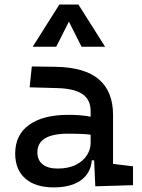

<svg xmlns="http://www.w3.org/2000/svg" viewBox="-20 -815 626 845"><path d="M399.4 4.9 392.6 -148.4 378.9 -191.4V-325.2Q378.9 -377 342.5 -401.1Q306.2 -425.3 234.4 -427.2L110.4 -430.7L120.1 -522.5L224.6 -521Q353 -519 415.3 -465.6Q477.5 -412.1 477.5 -309.6V-93.8L565.4 -83V0ZM216.8 9.8Q135.7 9.8 91.3 -29.3Q46.9 -68.4 46.9 -139.6Q46.9 -221.7 108.2 -265.6Q169.4 -309.6 281.2 -309.6Q327.6 -309.6 364 -304Q400.4 -298.3 428.7 -287.1L407.2 -216.8Q374.5 -224.1 343.3 -225.3Q312 -226.6 279.3 -226.6Q144.5 -226.6 144.5 -144.5Q144.5 -110.4 167.7 -91.8Q190.9 -73.2 233.4 -73.2Q281.7 -73.2 314.2 -89.8Q346.7 -106.4 362.8 -132.3Q378.9 -158.2 378.9 -185.5V-242.2L409.2 -109.4H368.2L384.8 -125Q384.8 -80.1 364 -50Q343.3 -20 305.7 -5.1Q268.1 9.8 216.8 9.8ZM124 -609.4 241.2 -794.9H325.2L442.4 -609.4H338.9L278.3 -729.5H288.1L227.5 -609.4Z"/></svg>

Font: Cascadia Mono
Style: Regular
Weight: 400
Monospace: yes
Designer: Aaron Bell
Foundry: Saja Typeworks
Version: Version 2102.003